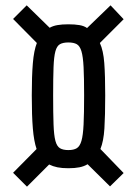

<svg xmlns="http://www.w3.org/2000/svg" viewBox="-20 -705 512 719"><path d="M81 -6 29 -58 117 -147Q107 -176 103 -224Q99 -272 99 -348Q99 -420 103 -468Q107 -516 118 -544L29 -634L80 -685L166 -601Q178 -608 195 -611Q212 -614 236 -614Q260 -614 277.5 -611Q295 -608 306 -600L394 -685L443 -633L354 -544Q367 -516 370.5 -469Q374 -422 374 -348Q374 -272 371 -224Q368 -176 356 -147L443 -57L392 -7L308 -90Q295 -82 277.5 -78.5Q260 -75 236 -75Q212 -75 195 -78.5Q178 -82 164 -89ZM236 -143Q256 -143 267.5 -150Q279 -157 285 -177.5Q291 -198 293 -239Q295 -280 295 -348Q295 -414 293 -453.5Q291 -493 285 -513Q279 -533 267.5 -539.5Q256 -546 236 -546Q216 -546 204.5 -539.5Q193 -533 187.5 -513Q182 -493 180.5 -453.5Q179 -414 179 -348Q179 -280 180.5 -239Q182 -198 187.5 -177.5Q193 -157 204.5 -150Q216 -143 236 -143Z"/></svg>

Font: Saira UltraCondensed SemiBold
Style: Regular
Weight: 600
Width: 1
Designer: Hector Gatti with collaboration of the Omnibus-Type team
Foundry: Omnibus-Type
Version: Version 1.101